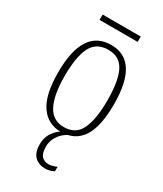

<svg xmlns="http://www.w3.org/2000/svg" viewBox="-220 -746 896 1056"><g transform="rotate(30 228.5 -218.0)"><path d="M228 10Q145 10 98.5 -57.5Q52 -125 52 -267Q52 -543 231 -543Q406 -543 406 -267Q406 -124 361 -57Q316 10 228 10ZM229 -21Q304 -21 334 -85Q364 -149 364 -267Q364 -391 333.5 -451.5Q303 -512 230 -512Q155 -512 124 -451Q93 -390 93 -267Q93 -147 125.5 -84Q158 -21 229 -21ZM105 -630V-664H347V-630ZM254 228Q213 228 187.5 203.5Q162 179 162 127Q162 78 189 44Q216 10 244 0H282Q263 7 243.5 24Q224 41 211 65.5Q198 90 198 122Q198 163 214.5 180.5Q231 198 257 198Q281 198 309 185V214Q283 228 254 228Z"/></g></svg>

Font: Noto Serif Condensed ExtraLight
Style: Regular
Weight: 200
Width: 3
Designer: Monotype Design Team
Foundry: Monotype Imaging Inc.
Version: Version 2.013; ttfautohint (v1.8.4.7-5d5b)